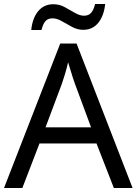

<svg xmlns="http://www.w3.org/2000/svg" viewBox="-20 -933 679 953"><path d="M545 0 459 -221H176L91 0H0L279 -717H360L638 0ZM352 -517Q349 -525 342 -546Q335 -567 328.5 -589.5Q322 -612 318 -624Q311 -593 302 -563.5Q293 -534 287 -517L206 -301H432ZM135 -784Q141 -843 169.5 -877.5Q198 -912 245 -912Q275 -912 301.5 -897.5Q328 -883 352 -869Q376 -855 397 -855Q420 -855 432.5 -869.5Q445 -884 452 -913H502Q496 -855 468 -820Q440 -785 393 -785Q365 -785 338.5 -799Q312 -813 287.5 -827.5Q263 -842 241 -842Q217 -842 205 -827.5Q193 -813 186 -784Z"/></svg>

Font: Go Noto Kurrent-Regular
Style: Regular
Weight: 400
Designer: Monotype Design Team
Foundry: Monotype Imaging Inc.
Version: Version 2.012; ttfautohint (v1.8.4.7-5d5b)